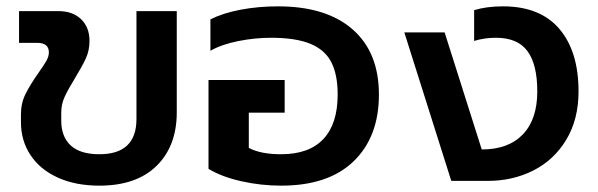

<svg xmlns="http://www.w3.org/2000/svg" viewBox="-20 -570 1883 605"><path d="M46 -185V-210Q46 -245 60.5 -274Q75 -303 101 -340Q118 -364 126 -378Q134 -392 134 -405Q134 -435 97 -435H40V-535H164Q209 -535 235.5 -509.5Q262 -484 262 -441Q262 -411 250.5 -386Q239 -361 217 -325Q195 -289 184 -265.5Q173 -242 173 -215V-190Q173 -139 203 -111.5Q233 -84 293 -84Q410 -84 410 -195V-535H537V-216Q537 -110 473.5 -47.5Q410 15 293 15Q218 15 162 -10.5Q106 -36 76 -81.5Q46 -127 46 -185Z M637 -38V-318H877V-215H764V-104Q801 -84 866 -84Q954 -84 999 -132Q1044 -180 1044 -272Q1044 -335 1024 -374Q1004 -413 958 -432Q912 -451 834 -451Q783 -451 730.5 -440.5Q678 -430 643 -410V-509Q683 -529 738.5 -539.5Q794 -550 856 -550Q1008 -550 1091 -477.5Q1174 -405 1174 -272Q1174 -139 1094.5 -62Q1015 15 866 15Q802 15 740 1Q678 -13 637 -38Z M1254 -468H1381L1498 -99Q1582 -99 1627.5 -146.5Q1673 -194 1673 -282Q1673 -367 1642 -409Q1611 -451 1543 -451Q1506 -451 1474 -441V-538Q1513 -550 1565 -550Q1682 -550 1742.5 -479Q1803 -408 1803 -282Q1803 -194 1764.5 -130Q1726 -66 1661 -33Q1596 0 1517 0H1402Z"/></svg>

Font: Prompt Medium
Style: Regular
Weight: 500
Designer: Katatrad Team
Foundry: CadsonDemak
Version: Version 1.001